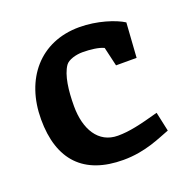

<svg xmlns="http://www.w3.org/2000/svg" viewBox="-97 -589 683 693"><g transform="rotate(-20 244.5 -242.5)"><path d="M434 -109C362 -89 319 -79 275 -79C200 -79 162 -145 162 -233C162 -293 169 -350 191 -382C202 -398 233 -406 257 -406C287 -406 320 -402 338 -393L355 -320H434L443 -453C412 -473 345 -495 277 -495C126 -495 34 -384 34 -229C34 -72 113 10 264 10C349 10 409 -20 450 -35Z"/></g></svg>

Font: Enriqueta
Style: Bold
Weight: 700
Designer: Viviana Monsalve, Gustavo Ibarra
Foundry: Viviana Monsalve, Gustavo Ibarra
Version: Version 1.002